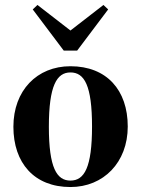

<svg xmlns="http://www.w3.org/2000/svg" viewBox="-20 -739 569 774"><path d="M264 -11C209 -11 177 -62 177 -228C177 -394 209 -447 264 -447C320 -447 351 -395 351 -229C351 -64 320 -11 264 -11ZM264 15C397 15 495 -84 495 -229C495 -376 410 -472 264 -472C129 -472 34 -374 34 -228C34 -82 118 15 264 15ZM131 -719 112 -701 237 -535H291L416 -701L397 -719L264 -616Z"/></svg>

Font: Source Serif 4 Display
Style: Bold
Weight: 700
Designer: Frank Grießhammer
Foundry: Adobe Systems Incorporated
Version: Version 4.004;hotconv 1.0.117;makeotfexe 2.5.65602